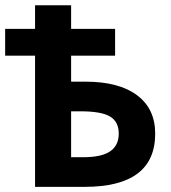

<svg xmlns="http://www.w3.org/2000/svg" viewBox="-20 -726 665 746"><path d="M256.3 -509.8V-408.7H312Q441.9 -408.7 512.5 -356Q583 -303.2 583 -207Q583 0 309.1 0H116.2V-509.8H0V-613.8H116.2V-705.6H256.3V-613.8H427.2V-509.8ZM256.3 -115.2H303.7Q375 -115.2 408.2 -138.2Q441.4 -161.1 441.4 -207Q441.4 -252.9 407.7 -273.2Q374 -293.5 292.5 -293.5H256.3Z"/></svg>

Font: Bpm'online Open Sans
Style: Bold
Weight: 700
Foundry: Ascender Corporation
Version: Version 1.10